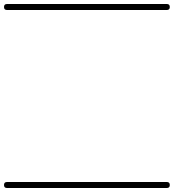

<svg xmlns="http://www.w3.org/2000/svg" viewBox="-35 -575 869 960"><path d="M0 -555Q200 -555 399.5 -555Q599 -555 799 -555Q814 -555 814 -540Q814 -525 799 -525Q599 -525 399.5 -525Q200 -525 0 -525Q-15 -525 -15 -540Q-15 -555 0 -555ZM0 335Q200 335 399.5 335Q599 335 799 335Q814 335 814 350Q814 365 799 365Q599 365 399.5 365Q200 365 0 365Q-15 365 -15 350Q-15 335 0 335Z"/></svg>

Font: FRB American Cursive Just Guidelines
Style: Italic
Weight: 400
Italic angle: -25°
Version: Version 2.0;Modular Font Editor K font №1